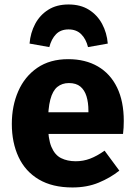

<svg xmlns="http://www.w3.org/2000/svg" viewBox="-20 -809 592 846"><path d="M280.4 -548.3Q356.3 -548.3 411.4 -516.2Q466.4 -484.1 495.9 -423.3Q525.4 -362.5 525.4 -275.9Q525.4 -262.9 524.6 -247Q523.8 -231 522.1 -218.9H177.6L176.4 -314.3H369.6Q369.6 -316.3 369.6 -318.1Q369.6 -319.9 369.6 -320.9Q369.6 -357.4 361.1 -384.8Q352.6 -412.2 334.1 -427.6Q315.6 -443 283.6 -443Q253.7 -443 232.9 -426.2Q212 -409.4 201.7 -370.2Q191.4 -331 191.4 -263.8Q191.4 -198.2 206.4 -162.1Q221.5 -126 249.2 -112.3Q276.8 -98.5 313.8 -98.5Q346.6 -98.5 376.7 -109.8Q406.8 -121.1 440.8 -145.1L505.8 -57.1Q466.1 -25.5 414.9 -4.3Q363.7 17 299.3 17Q210.8 17 151.1 -18.3Q91.5 -53.6 61.8 -117.1Q32.1 -180.6 32.1 -263Q32.1 -342.5 60.5 -407.2Q88.8 -472 144.4 -510.2Q199.9 -548.3 280.4 -548.3ZM282 -789.3Q229.5 -789.3 192.7 -766Q155.8 -742.7 135 -703.7Q114.2 -664.6 110.2 -617L197.3 -601.5Q206.5 -637.3 227 -658.4Q247.6 -679.4 282 -679.4Q316.4 -679.4 337.7 -658.4Q359 -637.3 367.8 -601.5L454.9 -617Q450.9 -664.6 429.9 -703.7Q408.9 -742.7 371.9 -766Q334.8 -789.3 282 -789.3Z"/></svg>

Font: Fira Sans Variable
Style: Regular
Weight: 400
Designer: Carrois Corporate & Edenspiekermann AG
Foundry: Carrois Corporate GbR & Edenspiekermann AG
Version: Version 4.202